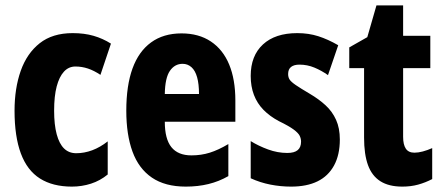

<svg xmlns="http://www.w3.org/2000/svg" viewBox="-20 -683 1642 713"><path d="M247 10Q176 10 128.5 -20Q81 -50 57.5 -113Q34 -176 34 -272Q34 -355 57 -420Q80 -485 127.5 -522.5Q175 -560 250 -560Q293 -560 327.5 -550Q362 -540 392 -521L353 -405Q329 -421 306.5 -428.5Q284 -436 260 -436Q235 -436 217.5 -417Q200 -398 190.5 -362Q181 -326 181 -272Q181 -220 190.5 -184.5Q200 -149 218 -131.5Q236 -114 263 -114Q293 -114 322.5 -125Q352 -136 380 -158V-35Q352 -12 318 -1Q284 10 247 10Z M654 -559Q718 -559 763 -529Q808 -499 831 -443.5Q854 -388 854 -310V-231H592Q592 -167 616.5 -136.5Q641 -106 691 -106Q727 -106 759 -116Q791 -126 828 -148V-29Q793 -9 754 0.5Q715 10 670 10Q593 10 544 -23.5Q495 -57 472 -120Q449 -183 449 -272Q449 -365 472 -428.5Q495 -492 541 -525.5Q587 -559 654 -559ZM658 -446Q629 -446 611 -420Q593 -394 592 -334H719Q719 -371 712 -396Q705 -421 691 -433.5Q677 -446 658 -446Z M1242 -165Q1242 -108 1220.5 -68.5Q1199 -29 1159 -9.5Q1119 10 1061 10Q1022 10 984 2.5Q946 -5 911 -21V-159Q940 -141 975.5 -128Q1011 -115 1047 -115Q1073 -115 1085.5 -125.5Q1098 -136 1098 -157Q1098 -168 1093 -178.5Q1088 -189 1070.5 -202Q1053 -215 1016 -233Q982 -251 958.5 -275Q935 -299 923 -330.5Q911 -362 911 -401Q911 -476 956.5 -518Q1002 -560 1084 -560Q1126 -560 1162 -548.5Q1198 -537 1236 -515L1198 -404Q1174 -421 1147.5 -432Q1121 -443 1092 -443Q1072 -443 1061 -434.5Q1050 -426 1050 -408Q1050 -396 1055.5 -387.5Q1061 -379 1078.5 -367Q1096 -355 1130 -335Q1164 -315 1189 -292Q1214 -269 1228 -238Q1242 -207 1242 -165Z M1519 -116Q1533 -116 1550 -120.5Q1567 -125 1585 -133V-18Q1560 -5 1533 2.5Q1506 10 1474 10Q1424 10 1392.5 -10Q1361 -30 1346.5 -70Q1332 -110 1332 -172V-430H1277V-507L1344 -545L1378 -663H1477V-550H1578V-430H1477V-175Q1477 -146 1487 -131Q1497 -116 1519 -116Z"/></svg>

Font: Noto Sans Khmer ExtraCondensed ExtraBold
Style: Regular
Weight: 800
Width: 2
Designer: Danh Hong and the Monotype Design Team
Foundry: Monotype Imaging Inc.
Version: Version 2.004